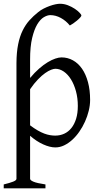

<svg xmlns="http://www.w3.org/2000/svg" viewBox="-20 -777 548 1031"><path d="M397.9 -208Q397.9 -250.5 387.9 -287.1Q377.9 -323.7 361.3 -350.6Q344.7 -377.4 322.8 -392.6Q300.8 -407.7 277.3 -407.7Q268.6 -407.7 254.4 -402.3Q240.2 -397 222.2 -384.3Q204.1 -371.6 183.6 -350.3Q163.1 -329.1 141.6 -297.9V-104Q163.6 -87.4 182.4 -76.7Q201.2 -65.9 217.5 -59.8Q233.9 -53.7 248.5 -51.3Q263.2 -48.8 276.4 -48.8Q302.7 -48.8 325 -59.1Q347.2 -69.3 363.3 -89.4Q379.4 -109.4 388.7 -139.2Q397.9 -168.9 397.9 -208ZM141.6 -358.4Q166 -387.7 190.2 -408.7Q214.4 -429.7 236.3 -442.9Q258.3 -456.1 277.1 -462.4Q295.9 -468.8 310.1 -468.8Q343.3 -468.8 371.6 -453.1Q399.9 -437.5 420.4 -408Q440.9 -378.4 452.4 -335.9Q463.9 -293.5 463.9 -240.2Q463.9 -211.9 456.5 -182.1Q449.2 -152.3 436.5 -124Q423.8 -95.7 406.2 -70.3Q388.7 -44.9 367.9 -26.1Q347.2 -7.3 324.2 3.7Q301.3 14.6 277.3 14.6Q248.5 14.6 212.4 -1.5Q176.3 -17.6 141.6 -47.9V183.1Q141.6 190.9 159.9 198.7Q178.2 206.5 224.1 213.4V234.4H0V213.4Q32.2 205.6 50.3 198.5Q68.4 191.4 68.4 183.1V-438.5Q68.8 -496.6 77.4 -538.8Q85.9 -581.1 101.3 -612.5Q116.7 -644 137.9 -667.7Q159.2 -691.4 185.1 -711.9Q198.2 -722.7 214.6 -731Q231 -739.3 247.3 -745.1Q263.7 -751 278.1 -753.9Q292.5 -756.8 301.8 -756.8Q323.7 -756.8 344.5 -748.8Q365.2 -740.7 381.3 -730Q397.5 -719.2 407.2 -708.7Q417 -698.2 417 -693.8Q417 -689.9 409.9 -682.1Q402.8 -674.3 393.1 -666.3Q383.3 -658.2 372.8 -650.9Q362.3 -643.6 355 -640.1Q334.5 -665.5 306.6 -680.7Q278.8 -695.8 250 -695.8Q234.4 -695.8 215.3 -684.6Q196.3 -673.3 179.9 -646Q163.6 -618.7 152.6 -572.8Q141.6 -526.9 141.6 -457Z"/></svg>

Font: Noto Serif Devanagari
Style: Regular
Weight: 400
Designer: Monotype Design Team
Foundry: Monotype Imaging Inc.
Version: Version 1.01